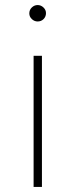

<svg xmlns="http://www.w3.org/2000/svg" viewBox="-20 -740 299 760"><path d="M113 0V-519H146V0ZM129 -655Q116 -655 106 -664.5Q96 -674 96 -687Q96 -701 106 -710.5Q116 -720 129 -720Q142 -720 152 -710.5Q162 -701 162 -688Q162 -674 152.5 -664.5Q143 -655 129 -655Z"/></svg>

Font: Montserrat ExtraLight
Style: Regular
Weight: 200
Designer: Julieta Ulanovsky
Foundry: Julieta Ulanovsky
Version: Version 9.000; ttfautohint (v1.8.4.7-5d5b)